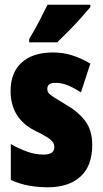

<svg xmlns="http://www.w3.org/2000/svg" viewBox="-20 -786 436 816"><path d="M372 -170Q372 -81 322 -35.5Q272 10 183 10Q143 10 103.5 3Q64 -4 26 -21V-174Q56 -156 92.5 -142.5Q129 -129 166 -129Q211 -129 211 -161Q211 -170 206.5 -179Q202 -188 184.5 -200Q167 -212 128 -231Q25 -283 25 -400Q25 -477 72 -520Q119 -563 205 -563Q248 -563 286 -551Q324 -539 364 -516L324 -393Q299 -410 271.5 -422Q244 -434 215 -434Q181 -434 181 -408Q181 -399 185.5 -392Q190 -385 207 -374Q224 -363 259 -342Q309 -314 340.5 -274Q372 -234 372 -170ZM364 -756Q350 -739 326.5 -712.5Q303 -686 275.5 -658Q248 -630 223 -606H104V-620Q128 -660 147 -696.5Q166 -733 182 -766H364Z"/></svg>

Font: Noto Sans Gurmukhi ExtraCondensed Black
Style: Regular
Weight: 900
Width: 2
Designer: Jelle Bosma - Monotype Design Team
Foundry: Monotype Imaging Inc.
Version: Version 2.004; ttfautohint (v1.8.4.7-5d5b)